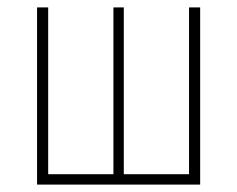

<svg xmlns="http://www.w3.org/2000/svg" viewBox="-20 -498 640 518"><path d="M80 0V-478H110V-28H286V-478H314V-28H490V-478H520V0Z"/></svg>

Font: Source Code Pro ExtraLight
Style: Regular
Weight: 200
Monospace: yes
Designer: Paul D. Hunt, Teo Tuominen
Foundry: Adobe Systems Incorporated
Version: Version 2.030;PS 1.000;hotconv 16.6.51;makeotf.lib2.5.65220